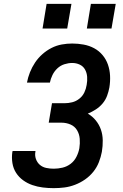

<svg xmlns="http://www.w3.org/2000/svg" viewBox="-20 -969 640 997"><path d="M259 8Q230 8 202 4.5Q174 1 148 -8Q122 -17 100 -33Q78 -49 63.5 -71.5Q49 -94 44.5 -122Q40 -150 44 -179Q45 -180 45 -181.5Q45 -183 45 -185H164Q164 -184 164 -183.5Q164 -183 164 -182Q160 -162 166.5 -143.5Q173 -125 187 -113Q201 -101 220 -97Q239 -93 259 -93Q282 -93 305 -98.5Q328 -104 347 -118.5Q366 -133 377 -155Q388 -177 392 -199Q396 -224 394 -248.5Q392 -273 380 -293Q368 -313 346 -322.5Q324 -332 299 -332H233L250 -433H315Q335 -433 355 -438Q375 -443 392 -456.5Q409 -470 418 -489Q427 -508 430 -528Q434 -549 432.5 -570Q431 -591 421.5 -608Q412 -625 394 -633.5Q376 -642 355 -642Q335 -642 314.5 -635.5Q294 -629 278 -614Q262 -599 252.5 -579.5Q243 -560 239 -540H120Q125 -567 135.5 -593.5Q146 -620 162 -644Q178 -668 200 -687.5Q222 -707 247.5 -720Q273 -733 300.5 -738Q328 -743 355 -743Q385 -743 414.5 -737.5Q444 -732 469 -718.5Q494 -705 512.5 -683Q531 -661 540.5 -633.5Q550 -606 551.5 -576Q553 -546 548 -515Q544 -493 536 -471.5Q528 -450 513 -432Q498 -414 478 -401Q458 -388 436 -379Q460 -365 477.5 -343.5Q495 -322 504 -296Q513 -270 513.5 -240.5Q514 -211 509 -181Q504 -154 493.5 -127Q483 -100 464.5 -77Q446 -54 421.5 -37Q397 -20 369.5 -9.5Q342 1 314.5 4.5Q287 8 259 8ZM559 -821H431L452 -949H581ZM201 -821 222 -949H351L329 -821Z"/></svg>

Font: Iosevka SS04 Extended Oblique
Style: Bold
Weight: 700
Width: 7
Italic angle: -9°
Monospace: yes
Designer: Belleve Invis
Foundry: Belleve Invis
Version: Version 19.0.0; ttfautohint (v1.8.4)